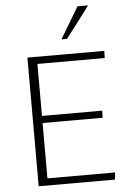

<svg xmlns="http://www.w3.org/2000/svg" viewBox="-63 -1011 690 1056"><g transform="rotate(-5 282.5 -483.5)"><path d="M106.9 0V-710.4H531.2L530.3 -670.9H158.7V-383.8H490.7V-344.7H158.7V-39.1H532.2L528.3 0ZM302.2 -793.9 405.8 -967.3H464.4L333 -793.9Z"/></g></svg>

Font: Comme Thin
Style: Regular
Weight: 250
Version: Version 1.000;gftools[0.9.27]